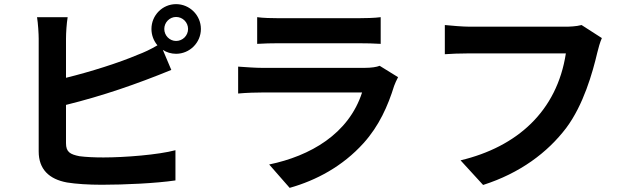

<svg xmlns="http://www.w3.org/2000/svg" viewBox="-20 -850 3040 928"><path d="M712 -710C712 -680 723 -652 741 -631C707 -611 677 -597 645 -585C556 -547 417 -503 299 -474V-663C299 -691 302 -737 307 -767H159C164 -737 167 -685 167 -663V-118C167 -32 217 16 304 32C347 39 407 43 472 43C582 43 734 36 828 22V-124C746 -102 584 -89 480 -89C435 -89 394 -91 364 -95C319 -104 299 -115 299 -158V-343C477 -387 639 -443 808 -512L767 -609C785 -597 807 -590 831 -590C897 -590 951 -644 951 -710C951 -776 897 -830 831 -830C765 -830 712 -776 712 -710ZM774 -710C774 -742 800 -768 831 -768C863 -768 889 -742 889 -710C889 -678 863 -652 831 -652C800 -652 774 -678 774 -710Z M1223 -767V-638C1252 -640 1295 -641 1327 -641H1710C1746 -641 1793 -640 1820 -638V-767C1792 -763 1743 -762 1712 -762H1327C1293 -762 1251 -763 1223 -767ZM1904 -477 1815 -532C1801 -526 1774 -522 1742 -522H1247C1216 -522 1173 -525 1131 -528V-398C1173 -402 1223 -403 1247 -403H1730C1665 -202 1479 -96 1281 -55L1380 58C1508 22 1636 -46 1737 -158C1812 -241 1855 -338 1885 -435C1889 -446 1897 -464 1904 -477Z M2889 -666 2791 -729C2764 -722 2732 -721 2712 -721H2250C2217 -721 2160 -726 2130 -729V-588C2156 -590 2204 -592 2249 -592H2715C2672 -311 2478 -140 2206 -75L2315 44C2493 -13 2626 -112 2717 -232C2800 -343 2844 -498 2867 -596C2872 -617 2880 -646 2889 -666Z"/></svg>

Font: DAIFUKU Sans JP
Style: Bold
Weight: 700
Designer: Original font ‘Source Han Sans JP’ : Ryoko NISHIZUKA  (kana, bopomofo & ideographs); Paul D. Hunt (Latin, Greek & Cyrill
Foundry: Daifuku
Version: Version 1.001